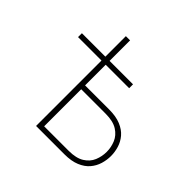

<svg xmlns="http://www.w3.org/2000/svg" viewBox="-183 -962 1158 1158"><g transform="rotate(45 395.5 -383.0)"><path d="M68 -558V-591H504V-558ZM268 0V-766H304V-382H509Q568.5 -382 608.5 -365.2Q648.5 -348.5 672 -320.8Q695.5 -293 705.8 -259Q716 -225 716 -191Q716 -157 705.8 -123Q695.5 -89 672 -61.2Q648.5 -33.5 608.5 -16.8Q568.5 0 509 0ZM304 -33H512Q576.5 -33 613.2 -56Q650 -79 665 -115.2Q680 -151.5 680 -191Q680 -229.5 665 -265.8Q650 -302 613.2 -325.5Q576.5 -349 512 -349H304Z"/></g></svg>

Font: Overpass Thin
Style: Regular
Weight: 250
Designer: Delve Withrington, Dave Bailey, Thomas Jockin
Foundry: Delve Fonts LLC
Version: Version 4.000